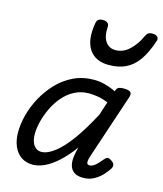

<svg xmlns="http://www.w3.org/2000/svg" viewBox="-125 -941 894 1051"><g transform="rotate(15 321.5 -415.5)"><path d="M159 17Q122 17 94.5 -1.5Q67 -20 52 -54.5Q37 -89 37 -135Q37 -181 50.5 -233Q64 -285 91.5 -335.5Q119 -386 158.5 -427.5Q198 -469 250 -494Q302 -519 367 -519Q397 -519 429 -510.5Q461 -502 490 -487L491 -491Q497 -507 506.5 -511Q516 -515 534 -515Q565 -515 573.5 -505.5Q582 -496 575 -476L452 -107Q447 -91 446 -80.5Q445 -70 449 -65Q453 -60 462 -60Q473 -60 484 -67Q495 -74 506.5 -86Q518 -98 530 -113Q538 -123 546.5 -125Q555 -127 568 -118Q584 -108 586.5 -98Q589 -88 584 -77Q575 -62 555.5 -39.5Q536 -17 508 -1Q480 15 445 15Q410 15 392 1Q374 -13 368.5 -34.5Q363 -56 366 -81Q369 -106 375 -129Q376 -131 376.5 -133.5Q377 -136 378 -139Q338 -85 299.5 -50Q261 -15 225.5 1Q190 17 159 17ZM128 -150Q128 -123 135 -103.5Q142 -84 155.5 -73.5Q169 -63 187 -63Q221 -63 263 -95.5Q305 -128 350 -190.5Q395 -253 442 -342L467 -418Q436 -431 409 -435.5Q382 -440 358 -440Q313 -440 276 -420.5Q239 -401 211.5 -368.5Q184 -336 165.5 -297Q147 -258 137.5 -219.5Q128 -181 128 -150ZM420 -618Q344 -618 309 -670.5Q274 -723 291 -820Q293 -835 302.5 -841.5Q312 -848 328 -848Q344 -848 353.5 -840Q363 -832 362 -820Q358 -765 378 -735.5Q398 -706 435 -706Q479 -706 514 -739.5Q549 -773 568 -816Q576 -834 584.5 -840Q593 -846 608 -846Q627 -846 636.5 -837Q646 -828 641 -813Q617 -741 586.5 -698.5Q556 -656 515.5 -637Q475 -618 420 -618Z"/></g></svg>

Font: Playwrite DE LA
Style: Regular
Weight: 400
Designer: Veronika Burian, José Scaglione
Foundry: TypeTogether
Version: Version 1.002